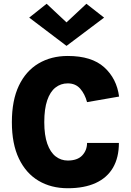

<svg xmlns="http://www.w3.org/2000/svg" viewBox="-20 -983 695 1019"><path d="M339.5 16Q251.5 16 184.8 -23.5Q118 -63 80.5 -141Q43 -219 43 -334.5Q43 -450.5 80.2 -528.5Q117.5 -606.5 184.5 -646.2Q251.5 -686 339.5 -686Q466.5 -686 533 -626Q599.5 -566 612 -470.5L442 -441Q430.5 -484 405.8 -512.2Q381 -540.5 339.5 -540.5Q302.5 -540.5 274.2 -518.2Q246 -496 230.5 -450.5Q215 -405 215 -334.5Q215 -265.5 231 -220.2Q247 -175 275.2 -153Q303.5 -131 339.5 -131Q391 -131 416.5 -158.2Q442 -185.5 442 -224.5H611Q611 -147 579.8 -93.2Q548.5 -39.5 488 -11.8Q427.5 16 339.5 16ZM333 -739.5 135 -889.5 227.5 -963 361.5 -837.5H304.5L438.5 -963L532.5 -889.5Z"/></svg>

Font: Karla ExtraBold
Style: Regular
Weight: 800
Designer: Jonathan Pinhorn
Version: Version 2.001